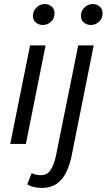

<svg xmlns="http://www.w3.org/2000/svg" viewBox="-20 -710 526 947"><path d="M30.5 0 128.3 -486H204.8L107.6 0ZM191 -586.8Q172 -586.8 157.2 -598.6Q142.4 -610.5 142.4 -631.7Q142.4 -656.3 160 -673.2Q177.6 -690.1 200.5 -690.1Q219.9 -690.1 234.5 -678Q249.1 -666 249.1 -643.9Q249.1 -619.4 232 -603.1Q215 -586.8 191 -586.8ZM187.9 216.8Q166.8 216.8 148.5 212.7Q130.2 208.6 114.5 199.1L136.2 144Q147.2 149.4 158.6 151.7Q169.9 154 182.9 154Q211.9 154 228.5 129.9Q245.1 105.8 255.1 62.3L365.8 -486H442.2L332.4 62.6Q323.1 107.3 305.3 142.2Q287.4 177.1 258.6 197Q229.9 216.8 187.9 216.8ZM427.9 -586.8Q408.9 -586.8 394.1 -598.6Q379.2 -610.5 379.2 -631.7Q379.2 -656.3 396.8 -673.2Q414.4 -690.1 437.3 -690.1Q456.7 -690.1 471.3 -678Q485.9 -666 485.9 -643.9Q485.9 -619.4 468.9 -603.1Q451.8 -586.8 427.9 -586.8Z"/></svg>

Font: Source Sans 3
Style: Italic
Weight: 200
Italic angle: -11°
Designer: Paul D. Hunt
Foundry: Adobe
Version: Version 3.046;hotconv 1.0.118;makeotfexe 2.5.65603